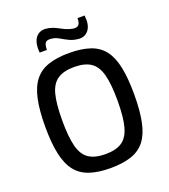

<svg xmlns="http://www.w3.org/2000/svg" viewBox="-159 -997 989 1123"><g transform="rotate(-20 336.0 -435.0)"><path d="M336 -703Q412 -703 465.5 -685Q519 -667 551 -626Q583 -585 597.5 -516Q612 -447 612 -345Q612 -244 597.5 -174.5Q583 -105 551 -64Q519 -23 465.5 -5Q412 13 336 13Q260 13 206.5 -5Q153 -23 120.5 -64Q88 -105 73 -174.5Q58 -244 58 -345Q58 -447 73 -516Q88 -585 120.5 -626Q153 -667 206.5 -685Q260 -703 336 -703ZM336 -616Q271 -616 233 -591Q195 -566 179.5 -507.5Q164 -449 164 -345Q164 -242 179.5 -183Q195 -124 233 -99Q271 -74 336 -74Q401 -74 438.5 -99Q476 -124 492 -183Q508 -242 508 -345Q508 -449 492 -507.5Q476 -566 438.5 -591Q401 -616 336 -616ZM255 -883Q278 -881 297 -874Q316 -867 333 -857.5Q350 -848 367.5 -840.5Q385 -833 406 -829Q434 -825 443.5 -838Q453 -851 453 -878H497Q504 -820 481.5 -789Q459 -758 419 -761Q385 -764 360 -776.5Q335 -789 313 -802Q291 -815 266 -817Q239 -820 230 -807Q221 -794 221 -764H176Q172 -806 181.5 -833Q191 -860 211 -872.5Q231 -885 255 -883Z"/></g></svg>

Font: Exo 2 Medium
Style: Regular
Weight: 500
Designer: Natanael Gama
Foundry: Natanael Gama
Version: Version 2.010